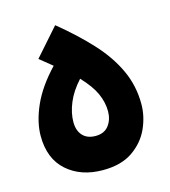

<svg xmlns="http://www.w3.org/2000/svg" viewBox="-88 -618 612 693"><g transform="rotate(-15 218.0 -271.0)"><path d="M213 4Q131 4 79 -42Q27 -88 27 -173Q27 -225 53.5 -285Q80 -345 138 -406L91 -444L181 -546Q251 -489 302 -433.5Q353 -378 380.5 -318.5Q408 -259 408 -191Q408 -145 388 -100.5Q368 -56 325 -26Q282 4 213 4ZM219 -122Q252 -122 268.5 -144Q285 -166 285 -197Q285 -230 270 -263.5Q255 -297 218 -336Q185 -300 169.5 -262.5Q154 -225 154 -191Q154 -159 171 -140.5Q188 -122 219 -122Z"/></g></svg>

Font: Noto Sans Arabic Cond
Style: Bold
Weight: 700
Width: 3
Designer: Monotype Design Team, Nadine Chahine, Nizar Qandah and Khaled Hosny
Foundry: Monotype Imaging Inc.
Version: Version 2.012; ttfautohint (v1.8.4.7-5d5b)